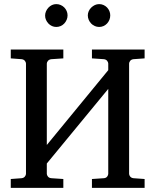

<svg xmlns="http://www.w3.org/2000/svg" viewBox="-20 -911 752 931"><path d="M425.8 0V-43L483.9 -46.9Q494.6 -47.9 499.8 -54.9Q504.9 -62 504.9 -67.9V-480L207 -118.2V-67.9Q207 -62 212.4 -54.9Q217.8 -47.9 229 -46.9L287.1 -43V0H32.2V-43L85 -46.9Q95.7 -48.3 100.8 -55.2Q106 -62 106 -67.9V-603Q106 -608.9 100.8 -615.7Q95.7 -622.6 85 -624L32.2 -627.9V-670.9H287.1V-627.9L229 -624Q217.8 -622.6 212.4 -615.7Q207 -608.9 207 -603V-208L504.9 -570.8V-603Q504.9 -608.9 499.8 -615.7Q494.6 -622.6 483.9 -624L425.8 -627.9V-670.9H681.2V-627.9L627 -624Q616.2 -622.6 611.1 -615.7Q606 -608.9 606 -603V-67.9Q606 -62 611.1 -55.2Q616.2 -48.3 627 -46.9L681.2 -43V0ZM307.6 -836.4Q307.6 -825.2 303.2 -814.9Q298.8 -804.7 291.5 -796.9Q284.2 -789.1 274.2 -784.7Q264.2 -780.3 252.9 -780.3Q241.7 -780.3 231.9 -784.7Q222.2 -789.1 214.8 -796.9Q207.5 -804.7 203.1 -814.5Q198.7 -824.2 198.7 -835.4Q198.7 -846.2 203.1 -856.2Q207.5 -866.2 214.8 -874Q222.2 -881.8 231.9 -886.5Q241.7 -891.1 252.9 -891.1Q264.2 -891.1 274.2 -886.7Q284.2 -882.3 291.5 -875Q298.8 -867.7 303.2 -857.7Q307.6 -847.7 307.6 -836.4ZM514.6 -836.4Q514.6 -825.2 510.5 -814.9Q506.3 -804.7 499 -796.9Q491.7 -789.1 481.9 -784.7Q472.2 -780.3 460.9 -780.3Q449.7 -780.3 439.7 -784.7Q429.7 -789.1 422.1 -796.9Q414.6 -804.7 410.2 -814.9Q405.8 -825.2 405.8 -836.4Q405.8 -846.7 410.2 -856.7Q414.6 -866.7 422.4 -874.3Q430.2 -881.8 439.9 -886.5Q449.7 -891.1 460.9 -891.1Q472.2 -891.1 481.9 -886.7Q491.7 -882.3 499 -874.8Q506.3 -867.2 510.5 -857.2Q514.6 -847.2 514.6 -836.4Z"/></svg>

Font: Charis SIL Cyr
Style: Regular
Weight: 400
Foundry: SIL International
Version: Version 5.000